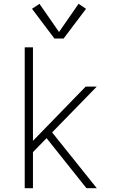

<svg xmlns="http://www.w3.org/2000/svg" viewBox="-20 -982 616 1002"><path d="M109 0H152V-188L223 -261L431 0H485L252 -291L485 -530H427L152 -247V-735H109ZM264 -781H312L429 -936L390 -962L288 -815L186 -962L147 -936Z"/></svg>

Font: Iosevka Sparkle Extralight
Style: Regular
Weight: 200
Designer: Belleve Invis
Foundry: Belleve Invis
Version: Version 4.5.0; ttfautohint (v1.8.3)